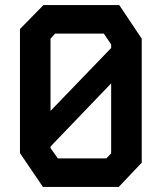

<svg xmlns="http://www.w3.org/2000/svg" viewBox="-20 -740 640 760"><path d="M152 -720 59 -625V-134L150 0H450L541 -96V-587L452 -720ZM180 -587 198 -607H391L420 -564V-550L180 -301ZM180 -154V-160L420 -410V-133L401 -113H209Z"/></svg>

Font: Kode Mono
Style: Bold
Weight: 700
Monospace: yes
Designer: Isa Ozler
Foundry: Kadena LLC
Version: Version 1.206;gftools[0.9.28]